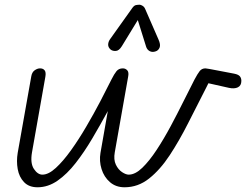

<svg xmlns="http://www.w3.org/2000/svg" viewBox="-20 -790 1042 813"><path d="M139 3Q102.5 3 81.8 -18.8Q61 -40.5 55 -74Q49 -107.5 55 -143L112.5 -467Q115.5 -484.5 127 -492.5Q138.5 -500.5 149.5 -500.5Q162.5 -500.5 169 -492.2Q175.5 -484 172 -464.5L115.5 -145Q107.5 -99 123.5 -74.8Q139.5 -50.5 159.5 -50.5Q185.5 -50.5 216.5 -79Q247.5 -107.5 280.5 -153.5Q313.5 -199.5 345.2 -253.8Q377 -308 404.5 -360.5Q432 -413 452 -453.5Q463.5 -476.5 473.2 -488.5Q483 -500.5 500 -500.5Q511.5 -500.5 519 -492.2Q526.5 -484 522.5 -464.5L466 -145Q460.5 -114 470.5 -93Q480.5 -72 496.8 -61.2Q513 -50.5 525 -50.5Q552.5 -50.5 582.5 -79.5Q612.5 -108.5 643.2 -155.2Q674 -202 703 -256.2Q732 -310.5 757.8 -362.5Q783.5 -414.5 803.5 -453Q816.5 -477.5 825.5 -489Q834.5 -500.5 850 -500.5Q853 -500.5 866.8 -498Q880.5 -495.5 906.5 -490.5Q932.5 -485.5 972 -478Q989.5 -474.5 995.8 -466.8Q1002 -459 1002 -447.5Q1002 -427.5 987.2 -420.2Q972.5 -413 949.5 -418L862.5 -437.5L854 -420.5Q815 -344.5 777 -269.2Q739 -194 698.5 -132.5Q658 -71 611.2 -34Q564.5 3 507.5 3Q470.5 3 445.5 -18.8Q420.5 -40.5 410 -74.2Q399.5 -108 405.5 -143L436.5 -319.5Q404.5 -261 370.8 -203.8Q337 -146.5 300.5 -99.8Q264 -53 223.8 -25Q183.5 3 139 3ZM639 -572.5Q625 -567.5 613.8 -573.5Q602.5 -579.5 598.5 -593L563.5 -705L496 -594.5Q484 -575 470.2 -574.2Q456.5 -573.5 448 -580.5Q437.5 -590 438 -601.8Q438.5 -613.5 446 -624L539 -754.5Q547.5 -767 555.8 -768.5Q564 -770 571.5 -770Q576 -770 583.5 -765.5Q591 -761 594.5 -752.5L651 -623Q661 -601 655.8 -588.5Q650.5 -576 639 -572.5Z"/></svg>

Font: Edu VIC WA NT Hand
Style: Regular
Weight: 400
Designer: Tina and Corey Anderson, Eben Sorkin, Mirko Velimirovic
Foundry: Google for Education
Version: Version 1.000